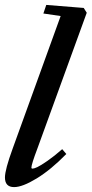

<svg xmlns="http://www.w3.org/2000/svg" viewBox="-20 -745 371 776"><path d="M37.1 11.2Q0 11.2 0 -27.8Q0 -59.1 31.2 -144.5L225.1 -680.2L155.3 -690.4L167 -725.1L318.4 -712.9L330.6 -693.4L130.9 -144Q106.9 -80.6 106.9 -67.4Q106.9 -63.5 111.8 -63.5Q117.7 -63.5 130.9 -69.6Q144 -75.7 171.6 -94.7Q199.2 -113.8 231.4 -142.1L248 -122.6Q186 -59.1 128.4 -23.9Q70.8 11.2 37.1 11.2Z"/></svg>

Font: Elstob 6pt SemiBold
Style: Italic
Weight: 600
Italic angle: -20°
Designer: Peter S. Baker
Version: Version 1.015